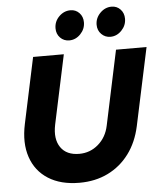

<svg xmlns="http://www.w3.org/2000/svg" viewBox="-61 -990 887 1052"><g transform="rotate(-5 382.0 -464.0)"><path d="M334 9Q231 9 162.5 -34.5Q94 -78 67.5 -156.5Q41 -235 63 -338L140 -700H309L228 -320Q212 -242 244 -195.5Q276 -149 346 -149Q406 -149 451 -188Q496 -227 509 -290L596 -700H764L673 -273Q654 -185 607 -122Q560 -59 490.5 -25Q421 9 334 9ZM346 -773Q316 -773 296 -793.5Q276 -814 276 -845Q276 -883 303 -910Q330 -937 366 -937Q395 -937 414.5 -916.5Q434 -896 434 -865Q434 -828 407.5 -800.5Q381 -773 346 -773ZM572 -773Q543 -773 522.5 -793.5Q502 -814 502 -845Q502 -882 529 -909.5Q556 -937 592 -937Q621 -937 640.5 -916.5Q660 -896 660 -865Q660 -828 633.5 -800.5Q607 -773 572 -773Z"/></g></svg>

Font: Red Hat Display Black
Style: Italic
Weight: 900
Italic angle: -12°
Designer: Pentagram, MCKL
Foundry: Pentagram, MCKL
Version: Version 1.023; ttfautohint (v1.8.3)